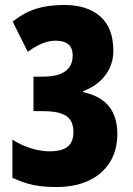

<svg xmlns="http://www.w3.org/2000/svg" viewBox="-20 -744 535 774"><path d="M437 -538Q437 -502 422.5 -470.5Q408 -439 381 -415Q354 -391 314 -376V-373Q384 -358 418.5 -316Q453 -274 453 -204Q453 -138 423 -90Q393 -42 338 -16Q283 10 206 10Q157 10 118 2.5Q79 -5 30 -27V-181Q68 -157 107 -145.5Q146 -134 179 -134Q229 -134 252.5 -152.5Q276 -171 276 -211Q276 -242 263.5 -260.5Q251 -279 223.5 -287.5Q196 -296 151 -296H115V-435H152Q193 -435 219.5 -444.5Q246 -454 259.5 -473Q273 -492 273 -520Q273 -551 255.5 -565.5Q238 -580 203 -580Q186 -580 168 -575Q150 -570 131 -560Q112 -550 92 -535L31 -657Q78 -694 126.5 -709Q175 -724 239 -724Q331 -724 384 -678Q437 -632 437 -538Z"/></svg>

Font: Noto Sans Khmer ExtraCondensed Black
Style: Regular
Weight: 900
Width: 2
Designer: Danh Hong and the Monotype Design Team
Foundry: Monotype Imaging Inc.
Version: Version 2.004